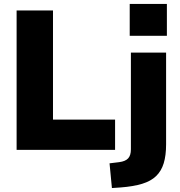

<svg xmlns="http://www.w3.org/2000/svg" viewBox="-20 -758 912 971"><path d="M64 0V-705H248V-153H562V0ZM636 -577V-738H824V-577ZM546 193 534 68 583 62Q614 58 628 43Q642 28 642 -3V-492H820V-28Q820 28 808 67.5Q796 107 769.5 132.5Q743 158 699 171.5Q655 185 590 190Z"/></svg>

Font: Nunito Sans 12pt Black
Style: Regular
Weight: 900
Designer: Vernon Adams
Foundry: Vernon Adams
Version: Version 3.101;gftools[0.9.27]